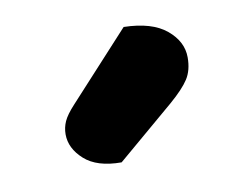

<svg xmlns="http://www.w3.org/2000/svg" viewBox="-39 -787 377 309"><g transform="rotate(-10 149.0 -633.0)"><path d="M179 -740Q225 -739 248.5 -719.5Q272 -700 272 -674Q272 -653 263 -639Q254 -625 232 -606L138 -526Q98 -526 77.5 -544.5Q57 -563 57 -586Q57 -597 61.5 -607Q66 -617 79 -631Z"/></g></svg>

Font: Baloo 2
Style: Bold
Weight: 700
Designer: Sarang Kulkarni and Ek Type
Foundry: Ek Type
Version: Version 1.640;hotconv 1.0.111;makeotfexe 2.5.65597; ttfautoh